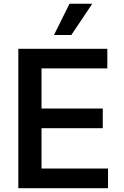

<svg xmlns="http://www.w3.org/2000/svg" viewBox="-20 -982 645 1002"><path d="M75.6 0H543.7V-102.3H196.7V-312.9H516.3V-415.5H196.7V-625H540.1V-727.3H75.6ZM261.7 -799.4H352.3L461.6 -962.4H342.7Z"/></svg>

Font: Magic Ui Pro Semi Bold
Style: Regular
Weight: 600
Designer: Stefan Endress, Andreas Faust
Version: Version 1.000;FEAKit 1.0